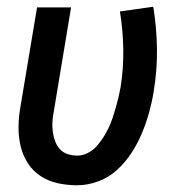

<svg xmlns="http://www.w3.org/2000/svg" viewBox="-20 -542 540 570"><path d="M209 8Q180 8 152 2Q124 -4 101 -19Q78 -34 63 -57Q48 -80 41.5 -107Q35 -134 35 -163Q35 -192 40 -221L90 -520H191L139 -207Q136 -192 135.5 -177.5Q135 -163 137 -149Q139 -135 144 -122Q149 -109 158 -99Q167 -89 181 -84.5Q195 -80 209 -80Q225 -80 240 -87.5Q255 -95 266 -107Q277 -119 286 -133Q295 -147 302 -161.5Q309 -176 314 -191Q319 -206 323.5 -221.5Q328 -237 331.5 -252Q335 -267 338 -283Q347 -340 346 -396.5Q345 -453 336 -508L435 -522Q445 -461 446 -397.5Q447 -334 436 -269Q431 -238 422.5 -207.5Q414 -177 401.5 -147Q389 -117 371 -89Q353 -61 328 -38Q303 -15 271.5 -3.5Q240 8 209 8Z"/></svg>

Font: Iosevka Semibold
Style: Italic
Weight: 600
Italic angle: -9°
Monospace: yes
Designer: Belleve Invis
Foundry: Belleve Invis
Version: Version 32.5.0; ttfautohint (v1.8.4)